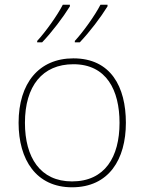

<svg xmlns="http://www.w3.org/2000/svg" viewBox="-20 -852 615 816"><path d="M437 -825V-832H407C384 -787 334 -717 298 -678V-672H319C361 -716 408 -778 437 -825ZM277 -825V-832H247C224 -787 174 -717 138 -678V-672H159C201 -716 248 -778 277 -825ZM515 -330C515 -483 451 -604 292 -604C145 -604 59 -498 59 -330C59 -173 134 -56 286 -56C443 -56 515 -175 515 -330ZM86 -330C86 -486 160 -579 292 -579C433 -579 488 -468 488 -330C488 -185 426 -81 286 -81C151 -81 86 -183 86 -330Z"/></svg>

Font: Noto Sans Malayalam UI Thin
Style: Regular
Weight: 100
Designer: Jelle Bosma - Monotype Design Team
Foundry: Monotype Imaging Inc.
Version: Version 2.104